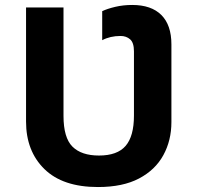

<svg xmlns="http://www.w3.org/2000/svg" viewBox="-20 -744 796 774"><path d="M375 10Q233 10 159 -62.5Q85 -135 85 -254V-714H236V-277Q236 -189 272 -153Q308 -117 379 -117Q453 -117 486.5 -156Q520 -195 520 -278V-537Q520 -572 504.5 -585.5Q489 -599 466 -599Q424 -599 392 -582V-699Q413 -709 445 -716.5Q477 -724 513 -724Q590 -724 630.5 -683.5Q671 -643 671 -565V-252Q671 -178 638.5 -118.5Q606 -59 540.5 -24.5Q475 10 375 10Z"/></svg>

Font: Noto IKEA Arabic
Style: Bold
Weight: 700
Designer: Monotype Design Team
Foundry: Monotype Imaging Inc.
Version: Version 1.200